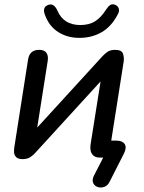

<svg xmlns="http://www.w3.org/2000/svg" viewBox="-20 -724 660 882"><path d="M345 -550Q289 -550 247 -577Q205 -604 186 -657Q173 -692 203 -702Q228 -710 244 -675Q272 -609 349 -609Q389 -609 416.5 -626Q444 -643 468 -681Q477 -695 486.5 -701Q496 -707 509 -702Q521 -697 525.5 -685Q530 -673 520 -656Q491 -601 446 -575.5Q401 -550 345 -550ZM484 110Q475 129 459 134.5Q443 140 428.5 135Q414 130 408 116.5Q402 103 411 84L454 0H439Q414 0 403 -16Q392 -32 396 -60L442 -350L144 -24Q135 -13 120.5 -3Q106 7 84 7Q63 7 54 -2.5Q45 -12 44.5 -25Q44 -38 46 -49L109 -451Q116 -495 160 -495Q184 -495 193.5 -481Q203 -467 199 -443L151 -138L450 -465Q459 -475 472.5 -485Q486 -495 509 -495Q539 -495 545 -477Q551 -459 548 -440L491 -78H515Q542 -78 552.5 -62.5Q563 -47 550 -20Z"/></svg>

Font: Nunito SemiBold
Style: Italic
Weight: 600
Italic angle: -9°
Designer: Vernon Adams
Foundry: Vernon Adams
Version: Version 3.601; ttfautohint (v1.8.2.53-6de2)